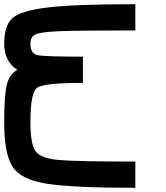

<svg xmlns="http://www.w3.org/2000/svg" viewBox="-20 -895 790 915"><path d="M125 -687.5Q125 -640.6 156.2 -632.8Q187.5 -625 375 -625V-500Q187.5 -500 156.2 -476.6Q125 -453.1 125 -312.5Q125 -210.9 148.4 -175.8Q171.9 -140.6 257.8 -132.8Q343.8 -125 625 -125V0Q328.1 0 203.1 -19.5Q78.1 -39.1 39.1 -101.6Q0 -164.1 0 -312.5Q0 -437.5 11.7 -488.3Q23.4 -539.1 62.5 -562.5Q0 -601.6 0 -687.5Q0 -773.4 39.1 -808.6Q78.1 -843.8 207 -859.4Q335.9 -875 625 -875V-750Q343.8 -750 257.8 -746.1Q171.9 -742.2 148.4 -730.5Q125 -718.8 125 -687.5Z"/></svg>

Font: CraftyPE
Style: Regular
Weight: 400
Designer: Erek Butcher
Foundry: Haunted Coop
Version: Version 0.018;April 4, 2024;FontCreator 15.0.0.2962 64-bit